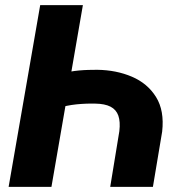

<svg xmlns="http://www.w3.org/2000/svg" viewBox="-20 -731 727 751"><path d="M578.1 0H411.1L446.8 -217.8Q451.2 -254.9 442.9 -278.6Q434.6 -302.2 412.4 -313.7Q390.1 -325.2 352.5 -325.7Q334.5 -326.2 315.9 -325.4Q297.4 -324.7 278.6 -322.8Q259.8 -320.8 241.5 -317.1Q223.1 -313.5 205.6 -308.1L218.8 -441.4Q234.9 -447.3 252.7 -450.4Q270.5 -453.6 288.8 -455.3Q307.1 -457 325.2 -457.5Q343.3 -458 360.4 -458Q435.1 -457 496.1 -430.9Q557.1 -404.8 590.3 -351.6Q623.5 -298.3 614.3 -216.3ZM181.2 0H13.7L137.2 -710.9H304.2Z"/></svg>

Font: Roboto Black
Style: Italic
Weight: 900
Italic angle: -12°
Designer: Christian Robertson
Foundry: Google
Version: Version 3.0; 2020